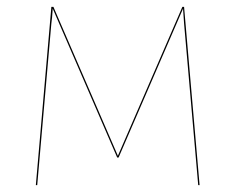

<svg xmlns="http://www.w3.org/2000/svg" viewBox="-20 -537 683 557"><path d="M559 0H555L514 -469L511 -512L324 -80H320L133 -512Q131 -481 129 -469L88 0H84L129 -517H135L322 -85L509 -517H514Z"/></svg>

Font: FiraGO Four
Style: Regular
Weight: 100
Designer: bBox Type
Foundry: bBox Type GmbH
Version: Version 1.001